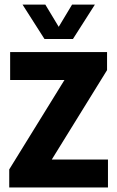

<svg xmlns="http://www.w3.org/2000/svg" viewBox="-20 -824 515 844"><path d="M20.6 0V-79.3L277.4 -495.1L278.5 -472.4H24.6V-595H450.6V-515.7L193.5 -99.9L192.4 -122.6H454.6V0ZM175.6 -652.5 79 -803.9H179.2L247 -691.3H229.2L296.9 -803.9H397.2L300.6 -652.5Z"/></svg>

Font: Encode Sans SC Condensed Thin
Style: Regular
Weight: 100
Width: 3
Designer: Multiple Designers
Foundry: Impallari Type
Version: Version 3.002